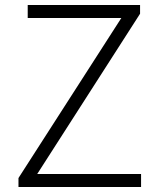

<svg xmlns="http://www.w3.org/2000/svg" viewBox="-20 -749 636 769"><path d="M54 0V-36L466 -677H91V-729H541V-694L129 -52H545V0Z"/></svg>

Font: Noto Sans HK Thin Light
Style: Regular
Weight: 300
Version: Version 2.004-H2;hotconv 1.0.118;makeotfexe 2.5.65603